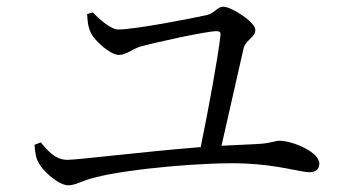

<svg xmlns="http://www.w3.org/2000/svg" viewBox="-20 -649 1040 573"><path d="M83 -217C85 -190 88 -175 96 -162C107 -140 154 -96 184 -96C207 -96 224 -110 262 -119C365 -146 601 -166 710 -161C811 -157 877 -135 903 -135C922 -135 933 -144 933 -161C933 -195 854 -229 813 -229C801 -229 788 -221 745 -219L641 -214L707 -505C714 -531 742 -537 742 -560C742 -583 671 -629 646 -629C629 -629 620 -609 597 -604C552 -594 383 -561 333 -561C310 -561 274 -594 257 -612L240 -607C241 -590 242 -570 251 -551C266 -523 311 -485 335 -485C356 -485 376 -503 399 -510C446 -523 596 -556 627 -556C636 -556 639 -552 638 -544C631 -479 601 -317 579 -210C403 -196 214 -172 181 -172C146 -172 123 -198 102 -224Z"/></svg>

Font: Harano Aji Mincho CN
Style: Regular
Weight: 400
Foundry: Masamichi Hosoda
Version: HaranoAjiMinchoCN-Regular version 20230610;ttx 4.39.4